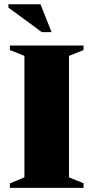

<svg xmlns="http://www.w3.org/2000/svg" viewBox="-20 -904 450 924"><path d="M382 -22V0H27.5V-21.5L97.5 -50.5V-635L27.5 -663V-685H382V-663L312 -635V-50.5ZM228 -749.5H181L20.5 -867.5V-883.5H175Z"/></svg>

Font: Newsreader 36pt ExtraBold
Style: Regular
Weight: 800
Designer: Hugues Gentile
Foundry: Production Type
Version: Version 1.003